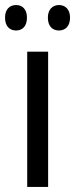

<svg xmlns="http://www.w3.org/2000/svg" viewBox="-37 -742 298 762"><path d="M-17 -672C-17 -637 2 -621 27 -621C51 -621 70 -637 70 -672C70 -706 51 -722 27 -722C2 -722 -17 -706 -17 -672ZM153 -672C153 -637 172 -621 197 -621C221 -621 241 -637 241 -672C241 -706 221 -722 197 -722C173 -722 153 -706 153 -672ZM154 0V-537H71V0Z"/></svg>

Font: Noto Sans Gujarati UI Condensed
Style: Regular
Weight: 400
Width: 3
Designer: Jelle Bosma - Monotype Design Team, Universal Thirst
Foundry: Monotype Imaging Inc.
Version: Version 2.106